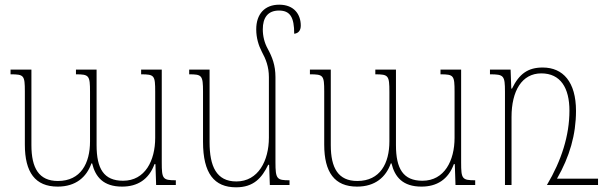

<svg xmlns="http://www.w3.org/2000/svg" viewBox="-20 -789 2577 819"><path d="M582 -492V-472C639 -472 642 -467 642 -397V-201C642 -104 599 -18 505 -18C423 -18 392 -69 392 -170V-492H304V-472C360 -472 364 -467 364 -397V-186C364 -93 325 -17 227 -17C146 -17 114 -72 114 -170V-492H25V-472C82 -472 86 -468 86 -399V-172C86 -54 130 7 226 7C303 7 349 -33 370 -92H373C387 -34 421 7 501 7C566 7 615 -23 639 -89H643L646 0H730V-20C674 -20 670 -26 670 -96V-492Z M1155 -97V-460C1155 -511 1141 -546 1122 -581C1108 -606 1101 -635 1101 -664C1101 -713 1122 -744 1170 -744C1218 -744 1235 -715 1235 -645C1253 -647 1263 -659 1263 -680C1263 -727 1235 -769 1171 -769C1109 -769 1073 -729 1073 -664C1073 -627 1083 -595 1097 -568C1114 -537 1127 -504 1127 -460V-202C1127 -104 1082 -15 988 -15C903 -15 874 -80 874 -182V-492H787V-472C841 -472 846 -468 846 -398V-184C846 -49 894 10 987 10C1062 10 1097 -30 1124 -86H1128L1131 0H1215V-20C1161 -20 1155 -25 1155 -97Z M1859 -492V-472C1916 -472 1919 -467 1919 -397V-201C1919 -104 1876 -18 1782 -18C1700 -18 1669 -69 1669 -170V-492H1581V-472C1637 -472 1641 -467 1641 -397V-186C1641 -93 1602 -17 1504 -17C1423 -17 1391 -72 1391 -170V-492H1302V-472C1359 -472 1363 -468 1363 -399V-172C1363 -54 1407 7 1503 7C1580 7 1626 -33 1647 -92H1650C1664 -34 1698 7 1778 7C1843 7 1892 -23 1916 -89H1920L1923 0H2007V-20C1951 -20 1947 -26 1947 -96V-492Z M2295 -501C2233 -501 2195 -475 2164 -411H2161L2158 -492H2070V-472C2129 -472 2134 -467 2134 -398V0H2162V-290C2162 -401 2206 -476 2289 -476C2371 -476 2409 -414 2409 -317C2409 -211 2375 -104 2313 0H2531V-27H2356C2410 -121 2437 -215 2437 -316C2437 -439 2382 -501 2295 -501Z"/></svg>

Font: Noto Serif Armenian SemiCondensed Thin
Style: Regular
Weight: 100
Width: 4
Designer: Monotype Design Team
Foundry: Monotype Imaging Inc.
Version: Version 2.008